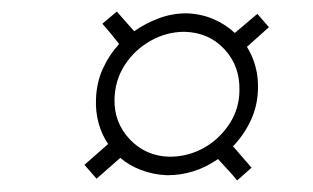

<svg xmlns="http://www.w3.org/2000/svg" viewBox="-20 -524 542 332"><path d="M407 -443Q417 -427 422 -408Q427 -389 426 -368Q425 -340 413.5 -315.5Q402 -291 383 -271L415 -234L390 -212Q382 -222 373.5 -231Q365 -240 357 -249Q317 -221 269 -221Q245 -222 224 -230Q203 -238 188 -251L147 -215L126 -239L167 -275Q156 -291 150.5 -311Q145 -331 146 -353Q147 -381 157.5 -404.5Q168 -428 186 -448Q179 -457 172 -465.5Q165 -474 157 -483L182 -504L212 -470Q232 -484 255 -492.5Q278 -501 303 -501Q328 -500 349 -491Q370 -482 386 -467L425 -500L445 -477ZM178 -353Q177 -312 204.5 -283Q232 -254 273 -253Q305 -253 332 -268Q359 -283 376.5 -309.5Q394 -336 394 -368Q395 -410 368 -439Q341 -468 299 -469Q268 -469 240.5 -453.5Q213 -438 196 -412Q179 -386 178 -353Z"/></svg>

Font: Josefin Sans Thin Light
Style: Italic
Weight: 300
Italic angle: -7°
Version: Version 2.000